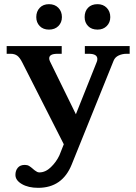

<svg xmlns="http://www.w3.org/2000/svg" viewBox="-20 -691 654 921"><path d="M154 -609Q154 -636 170.5 -653.5Q187 -671 215 -671Q243 -671 260 -653.5Q277 -636 277 -609Q277 -583 260 -566Q243 -549 215 -549Q187 -549 170.5 -566Q154 -583 154 -609ZM386 -609Q386 -637 402.5 -654Q419 -671 448 -671Q475 -671 492 -653.5Q509 -636 509 -609Q509 -583 492 -566Q475 -549 448 -549Q419 -549 402.5 -566Q386 -583 386 -609ZM602 -470V-433H587Q567 -433 549.5 -425Q532 -417 525 -400L324 98Q279 210 163 210Q116 210 85 192Q54 174 54 148Q54 127 65.5 113.5Q77 100 99 100Q111 100 119.5 105Q128 110 139 120Q141 122 147 126.5Q153 131 158 133.5Q163 136 169 136Q198 136 224 111Q250 86 265 54L286 1L87 -391Q75 -415 62.5 -424Q50 -433 31 -433H12V-470H276V-433H256Q216 -433 216 -411Q216 -404 220 -396L344 -143L443 -391Q447 -399 447 -408Q447 -433 406 -433H387V-470Z"/></svg>

Font: Taviraj DemiBold
Style: Regular
Weight: 600
Designer: Katatrad Team
Foundry: CadsonDemak
Version: Version 1.030